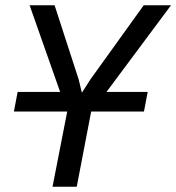

<svg xmlns="http://www.w3.org/2000/svg" viewBox="-20 -708 668 728"><path d="M46.9 -359.4H208L92.3 -688H187L278.3 -406.7L290.5 -356.4L322.3 -406.2L524.9 -688H628.4L383.8 -359.4H540L525.9 -285.2H325.7L271 0H179.2L234.9 -285.2H32.7Z"/></svg>

Font: Liberation Sans
Style: Italic
Weight: 400
Italic angle: -12°
Designer: Steve Matteson
Foundry: Ascender Corporation
Version: Version 2.1.5